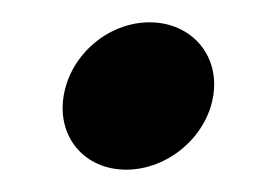

<svg xmlns="http://www.w3.org/2000/svg" viewBox="-20 -142 231 172"><path d="M37 -56C31 -19 56 10 93 10C130 10 165 -19 171 -56C177 -93 151 -122 114 -122C77 -122 43 -93 37 -56Z"/></svg>

Font: Charger Pro
Style: BdNarObl
Weight: 700
Designer: Jasper
Foundry: Cannot Into Space Fonts
Version: Version 1.09